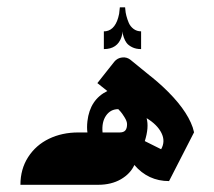

<svg xmlns="http://www.w3.org/2000/svg" viewBox="-20 -513 595 533"><path d="M371.7 -376.7V-426Q359.7 -426 350.7 -432.8Q341.7 -439.7 337.5 -449.5Q333.3 -459.3 330.8 -469.2Q328.3 -479 328 -485.7L327.3 -492.7H312.7Q312.7 -492.7 310.7 -474.7Q302 -430.7 274 -426.3Q271.3 -426 268.3 -426V-376.7Q306 -376.7 317.3 -410.3Q320 -419 320.3 -426Q320.3 -424 320.7 -420.7Q321 -417.3 323.8 -408.8Q326.7 -400.3 331.5 -393.8Q336.3 -387.3 346.8 -382Q357.3 -376.7 371.7 -376.7ZM252.3 0Q289 0 315.5 -15.3Q342 -30.7 353 -55Q391.3 -10.3 449.3 -10.3L518.7 -145.7Q518.7 -145.7 515 -159.3Q496.7 -212.3 431.3 -273Q418 -285.3 403.7 -297Q403 -297.3 394.5 -304.3Q386 -311.3 371.8 -322.8Q357.7 -334.3 343 -346.3Q332.7 -355 319.2 -353.5Q305.7 -352 297.3 -341.7L250.3 -282.3L278 -260.3Q229.7 -236.7 222.7 -176.7Q220.7 -158.7 222.7 -145.3H197.3Q152.3 -145.3 116 -127.8Q79.7 -110.3 58.2 -77Q36.7 -43.7 36.7 0ZM382 -121.3Q394 -159.3 387 -185Q416.7 -167 428.2 -143.8Q439.7 -120.7 427.3 -98.7ZM264.7 -145.3Q262 -174.3 274.5 -192.2Q287 -210 308.3 -210Q311 -207.3 315 -202.8Q319 -198.3 325.8 -187.3Q332.7 -176.3 332.7 -168.3Q332.7 -156.3 327.8 -150.8Q323 -145.3 312.3 -145.3Z"/></svg>

Font: Jomhuria
Style: Regular
Weight: 400
Designer: Arabic design by Kourosh Beigpour, Latin design by Eben Sorkin, engineering by Lasse Fister and Khaled Hosney
Version: Version 1.0010